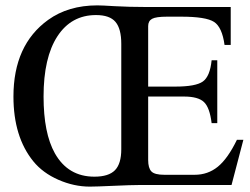

<svg xmlns="http://www.w3.org/2000/svg" viewBox="-20 -688 929 714"><path d="M885 -168 841 0H498Q468 0 402.5 3Q337 6 314 6Q255 6 197 -19.5Q139 -45 104 -88Q30 -179 30 -329Q30 -521 159 -614Q234 -668 342 -668Q359 -668 407 -665Q461 -662 520 -662H838V-521H815Q806 -587 776 -606.5Q746 -626 654 -626H601Q560 -626 545.5 -618Q531 -610 531 -591V-366H632Q708 -366 734.5 -385Q761 -404 767 -464H788V-230H767Q760 -288 738.5 -308.5Q717 -329 664 -329H531V-93Q531 -63 543 -50.5Q555 -38 591 -38H704Q753 -38 790 -68Q827 -98 861 -168ZM431 -133V-525Q431 -581 409.5 -606.5Q388 -632 337 -632Q245 -632 193.5 -553Q142 -474 142 -329Q142 -193 184 -118Q233 -31 331 -31Q384 -31 407.5 -55Q431 -79 431 -133Z"/></svg>

Font: STIX Math
Style: Regular
Weight: 400
Designer: MicroPress Inc., with final additions and corrections provided by Coen Hoffman, Elsevier (retired)
Version: Version 1.1.1